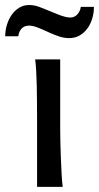

<svg xmlns="http://www.w3.org/2000/svg" viewBox="-52 -730 387 750"><path d="M183.1 -231.9Q183.1 -208.5 183.8 -176.5Q184.6 -144.5 185.8 -111.8Q187 -79.1 188.7 -49.3Q190.4 -19.5 192.9 0H92.8V-258.8Q92.8 -294.4 92.5 -329.1Q92.3 -363.8 91.6 -394.8Q90.8 -425.8 89.4 -452.4Q87.9 -479 85.4 -498H183.1ZM-31.7 -588.4Q-31.7 -610.8 -25.1 -632.6Q-18.6 -654.3 -6.6 -671.6Q5.4 -689 22.7 -699.7Q40 -710.4 62 -710.4Q72.3 -710.4 82 -708.5Q91.8 -706.5 101.8 -702.9Q111.8 -699.2 122.8 -694.6Q133.8 -689.9 146.5 -685.1Q159.7 -679.7 170.2 -675.3Q180.7 -670.9 189.7 -668Q198.7 -665 206.5 -663.3Q214.4 -661.6 222.2 -661.6Q239.3 -661.6 250.2 -673.8Q261.2 -686 263.7 -703.1H314.9Q314.9 -679.7 308.3 -657.7Q301.8 -635.7 289.3 -618.7Q276.9 -601.6 258.8 -591.3Q240.7 -581.1 218.3 -581.1Q198.7 -581.1 179 -587.6Q159.2 -594.2 136.7 -604.5Q108.4 -617.7 91.6 -623.8Q74.7 -629.9 61 -629.9Q43 -629.9 32.2 -618.2Q21.5 -606.4 19.5 -588.4Z"/></svg>

Font: Andika FrenchTight
Style: Regular
Weight: 400
Designer: Victor Gaultney, Annie Olsen, Julie Remington, Don Collingsworth, Eric Hays, Becca Hirsbrunner
Foundry: SIL International
Version: Version 5.000 ; Dig1 Dig4Opn Dig7 LnSpcTght